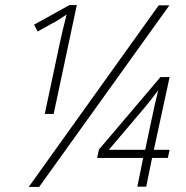

<svg xmlns="http://www.w3.org/2000/svg" viewBox="-20 -735 733 755"><path d="M93 0 604 -714H646L134 0ZM156 -287 214 -560Q220 -589 227.5 -620Q235 -651 242 -678Q227 -668 212.5 -658.5Q198 -649 176 -638L128 -611L114 -638L253 -715H282L191 -287ZM520 -1 543 -114H362L369 -147L611 -432H647L585 -146H647L640 -114H578L555 -1ZM408 -146H551L575 -260Q581 -289 588.5 -322.5Q596 -356 602 -380Q592 -366 571.5 -340Q551 -314 531 -291Z"/></svg>

Font: Noto Sans Disp ExtLt
Style: Italic
Weight: 200
Italic angle: -12°
Designer: Monotype Design Team
Foundry: Monotype Imaging Inc.
Version: Version 2.000;GOOG;noto-source:20170915:90ef993387c0